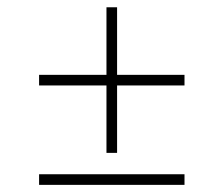

<svg xmlns="http://www.w3.org/2000/svg" viewBox="-20 -545 617 530"><path d="M489.3 -64H87.9V-34.7H489.3ZM489.3 -338.4H303.2V-524.9H273.9V-338.4H87.9V-309.1H273.9V-123H303.2V-309.1H489.3Z"/></svg>

Font: Estedad VF
Style: Regular
Weight: 100
Designer: Amin Abedi
Version: Version 7.3